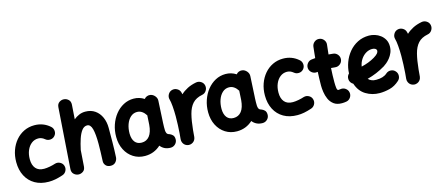

<svg xmlns="http://www.w3.org/2000/svg" viewBox="-51 -1374 4834 2072"><g transform="rotate(-15 2366.0 -338.0)"><path d="M485.8 -394.5Q466.3 -371.6 435.3 -369.4Q404.3 -367.2 381.3 -386.7Q348.6 -414.6 310.5 -414.6Q268.1 -414.6 235.4 -389.4Q202.6 -364.3 183.8 -320.3Q165 -276.4 165 -219.7Q165 -154.8 196.3 -118.2Q227.5 -81.5 289.6 -81.5Q316.9 -81.5 352.3 -88.1Q387.7 -94.7 417 -104.5Q446.3 -112.8 473.6 -97.9Q501 -83 508.8 -53.7Q517.1 -23.9 502.2 2.7Q487.3 29.3 458 38.1Q413.6 52.7 376.5 59.8Q339.4 66.9 302.2 66.9Q213.4 66.9 149.2 30Q85 -6.8 50.3 -73.5Q15.6 -140.1 15.6 -228.5Q15.6 -298.8 37.1 -359.4Q58.6 -419.9 97.7 -465.8Q136.7 -511.7 189.9 -537.4Q243.2 -563 306.2 -563Q405.3 -563 478 -499Q501 -479.5 503.4 -448.5Q505.9 -417.5 485.8 -394.5Z M628.9 73.7Q601.6 71.3 580.1 51Q558.6 30.8 561 -5.4L608.4 -682.1Q610.8 -719.2 635.5 -736.3Q660.2 -753.4 688.5 -751Q715.8 -749 737.5 -728.8Q759.3 -708.5 756.8 -671.4L745.6 -511.7Q773.4 -535.2 805.7 -548.8Q837.9 -562.5 875 -562.5Q938.5 -562.5 983.2 -531.2Q1027.8 -500 1051.5 -447Q1075.2 -394 1075.2 -328.1Q1075.2 -249.5 1074.5 -165.8Q1073.7 -82 1069.3 0.5Q1067.4 27.8 1047.9 50.5Q1028.3 73.2 993.2 73.2Q956.5 73.2 937.3 51.3Q918 29.3 919.9 1Q922.4 -53.2 923.8 -100.6Q925.3 -147.9 925.3 -189.9Q925.3 -299.3 909.9 -356.7Q894.5 -414.1 856 -414.1Q821.3 -414.1 796.4 -380.9Q771.5 -347.7 753.9 -294.4Q736.3 -241.2 723.6 -180.7Q723.1 -177.7 722.2 -174.8L709.5 5.4Q707 42.5 681.9 59.3Q656.7 76.2 628.9 73.7Z M1667 52.2Q1629.4 52.2 1601.1 38.3Q1572.8 24.4 1553.2 -1Q1479 66.9 1377.9 66.9Q1305.2 66.9 1248.8 31Q1192.4 -4.9 1160.4 -67.6Q1128.4 -130.4 1127.9 -210.9Q1127.4 -281.7 1148.9 -345.2Q1170.4 -408.7 1209.5 -457.8Q1248.5 -506.8 1301 -534.9Q1353.5 -563 1415 -563Q1479 -563 1532.7 -528.3Q1543.5 -543 1561 -550.3Q1578.6 -557.6 1598.6 -555.2Q1628.9 -550.8 1649.9 -525.9Q1670.9 -501 1668.9 -471.7L1656.7 -243.2Q1656.2 -235.8 1655.8 -228.5Q1654.8 -207.5 1654.3 -181.9Q1653.8 -156.2 1654.8 -143.6Q1655.8 -125.5 1662.6 -111.8Q1669.4 -98.1 1691.4 -92.3Q1709 -85.9 1725.3 -70.3Q1741.7 -54.7 1741.7 -22Q1741.7 8.3 1719.7 30.3Q1697.8 52.2 1667 52.2ZM1379.9 -81.5Q1434.1 -81.5 1467 -123Q1500 -164.6 1506.8 -248.5Q1506.8 -254.9 1507.3 -260.3Q1507.3 -263.2 1507.8 -266.1L1512.7 -350.6Q1493.7 -380.9 1469 -397.7Q1444.3 -414.6 1413.6 -414.6Q1372.1 -414.6 1341.1 -386.5Q1310.1 -358.4 1293.5 -311.8Q1276.9 -265.1 1276.9 -209Q1277.8 -147.9 1304.4 -114.7Q1331.1 -81.5 1379.9 -81.5Z M1860.4 74.2Q1850.6 73.2 1841.8 69.8Q1812 58.6 1799.3 29.3Q1791.5 11.7 1793.5 -7.3Q1793.9 -10.7 1793.9 -14.6Q1795.4 -28.8 1796.6 -43.7Q1797.9 -58.6 1799.3 -73.2Q1802.2 -116.2 1804.4 -164.6Q1806.6 -212.9 1806.6 -259.8Q1806.6 -320.8 1802 -374.5Q1797.4 -428.2 1789.6 -453.1Q1781.2 -481.9 1796.1 -509.5Q1811 -537.1 1839.8 -545.4Q1868.7 -553.7 1896.2 -539.1Q1923.8 -524.4 1932.1 -495.6Q1935.5 -484.4 1938 -472.2Q1970.2 -502.4 2013.2 -524.4Q2056.2 -546.4 2112.8 -557.1Q2142.6 -562.5 2168.7 -545.4Q2194.8 -528.3 2200.2 -498Q2205.6 -468.3 2188.5 -442.1Q2171.4 -416 2141.1 -410.6Q2070.8 -397 2032.7 -355Q1994.6 -313 1976.6 -242.4Q1958.5 -171.9 1948.7 -72.3Q1945.8 -29.3 1941.9 7.3Q1940.9 17.1 1937.5 25.9Q1926.3 55.7 1897 68.4Q1879.4 76.2 1860.4 74.2Z M2694.3 52.2Q2656.7 52.2 2628.4 38.3Q2600.1 24.4 2580.6 -1Q2506.3 66.9 2405.3 66.9Q2332.5 66.9 2276.1 31Q2219.7 -4.9 2187.7 -67.6Q2155.8 -130.4 2155.3 -210.9Q2154.8 -281.7 2176.3 -345.2Q2197.8 -408.7 2236.8 -457.8Q2275.9 -506.8 2328.4 -534.9Q2380.9 -563 2442.4 -563Q2506.3 -563 2560.1 -528.3Q2570.8 -543 2588.4 -550.3Q2606 -557.6 2626 -555.2Q2656.2 -550.8 2677.2 -525.9Q2698.2 -501 2696.3 -471.7L2684.1 -243.2Q2683.6 -235.8 2683.1 -228.5Q2682.1 -207.5 2681.6 -181.9Q2681.2 -156.2 2682.1 -143.6Q2683.1 -125.5 2689.9 -111.8Q2696.8 -98.1 2718.8 -92.3Q2736.3 -85.9 2752.7 -70.3Q2769 -54.7 2769 -22Q2769 8.3 2747.1 30.3Q2725.1 52.2 2694.3 52.2ZM2407.2 -81.5Q2461.4 -81.5 2494.4 -123Q2527.3 -164.6 2534.2 -248.5Q2534.2 -254.9 2534.7 -260.3Q2534.7 -263.2 2535.2 -266.1L2540 -350.6Q2521 -380.9 2496.3 -397.7Q2471.7 -414.6 2440.9 -414.6Q2399.4 -414.6 2368.4 -386.5Q2337.4 -358.4 2320.8 -311.8Q2304.2 -265.1 2304.2 -209Q2305.2 -147.9 2331.8 -114.7Q2358.4 -81.5 2407.2 -81.5Z M3264.2 -394.5Q3244.6 -371.6 3213.6 -369.4Q3182.6 -367.2 3159.7 -386.7Q3127 -414.6 3088.9 -414.6Q3046.4 -414.6 3013.7 -389.4Q2981 -364.3 2962.2 -320.3Q2943.4 -276.4 2943.4 -219.7Q2943.4 -154.8 2974.6 -118.2Q3005.9 -81.5 3067.9 -81.5Q3095.2 -81.5 3130.6 -88.1Q3166 -94.7 3195.3 -104.5Q3224.6 -112.8 3252 -97.9Q3279.3 -83 3287.1 -53.7Q3295.4 -23.9 3280.5 2.7Q3265.6 29.3 3236.3 38.1Q3191.9 52.7 3154.8 59.8Q3117.7 66.9 3080.6 66.9Q2991.7 66.9 2927.5 30Q2863.3 -6.8 2828.6 -73.5Q2793.9 -140.1 2793.9 -228.5Q2793.9 -298.8 2815.4 -359.4Q2836.9 -419.9 2876 -465.8Q2915 -511.7 2968.3 -537.4Q3021.5 -563 3084.5 -563Q3183.6 -563 3256.3 -499Q3279.3 -479.5 3281.7 -448.5Q3284.2 -417.5 3264.2 -394.5Z M3687.5 -391.1Q3683.6 -360.8 3659.2 -342Q3634.8 -323.2 3604.5 -326.7Q3583 -329.1 3560.1 -330.6Q3557.6 -291.5 3556.4 -252.2Q3555.2 -212.9 3555.2 -173.3Q3555.2 -137.7 3558.8 -109.6Q3562.5 -81.5 3576.2 -81.5Q3585.4 -81.5 3599.1 -84Q3629.4 -89.4 3654.8 -71.8Q3680.2 -54.2 3685.5 -24.4Q3690.9 5.4 3673.6 31.2Q3656.2 57.1 3626 62.5Q3612.8 64.9 3600.3 65.9Q3587.9 66.9 3576.2 66.9Q3520.5 66.9 3486.6 41.3Q3452.6 15.6 3435.5 -23.2Q3418.5 -62 3412.6 -102.8Q3406.7 -143.6 3406.7 -173.3Q3406.7 -212.4 3408 -251Q3409.2 -289.6 3411.1 -327.6Q3406.2 -327.1 3400.9 -326.7Q3370.6 -323.2 3346.2 -342.3Q3321.8 -361.3 3317.9 -391.1Q3314.5 -421.4 3333.5 -446Q3352.5 -470.7 3382.3 -474.1Q3402.3 -476.6 3422.9 -478Q3425.8 -509.3 3429.2 -540.5Q3432.6 -571.8 3436 -602.5Q3439.9 -632.8 3464.1 -652.1Q3488.3 -671.4 3518.6 -667.5Q3548.8 -664.1 3568.1 -639.6Q3587.4 -615.2 3583.5 -585Q3580.6 -558.1 3577.6 -531.7Q3574.7 -505.4 3571.8 -479Q3598.6 -477.1 3623.5 -474.1Q3653.8 -470.2 3672.6 -445.8Q3691.4 -421.4 3687.5 -391.1Z M4220.7 -8.8Q4170.4 37.1 4112.3 52Q4054.2 66.9 3999.5 66.9Q3915 66.9 3846.2 24.9Q3777.3 -17.1 3748.5 -104.5Q3732.4 -113.3 3721.4 -129.2Q3710.4 -145 3709.5 -165Q3707 -199.7 3732.4 -224.1Q3734.4 -285.6 3756.6 -345.9Q3778.8 -406.2 3819.3 -455.3Q3859.9 -504.4 3917 -533.7Q3974.1 -563 4044.9 -563Q4076.2 -563 4109.4 -552.7Q4142.6 -542.5 4170.9 -521.2Q4199.2 -500 4216.8 -468.3Q4234.4 -436.5 4234.4 -393.1Q4234.4 -355 4220.9 -323Q4207.5 -291 4187.7 -266.6Q4168 -242.2 4147.9 -225.6Q4127.9 -209 4114.3 -200.7Q4065.9 -171.9 4015.4 -150.6Q3964.8 -129.4 3912.1 -115.7Q3941.9 -81.5 3999.5 -81.5Q4079.6 -81.5 4121.1 -119.1Q4144 -139.6 4174.8 -138.2Q4205.6 -136.7 4226.1 -113.8Q4246.6 -91.3 4245.1 -60.3Q4243.7 -29.3 4220.7 -8.8ZM4040.5 -414.6Q4004.4 -414.6 3971.2 -394.8Q3938 -375 3914.6 -340.1Q3891.1 -305.2 3883.8 -259.8Q3968.3 -279.3 4032.7 -317.4Q4065.9 -337.4 4078.1 -352.8Q4090.3 -368.2 4090.3 -380.9Q4090.3 -396.5 4076.9 -405.5Q4063.5 -414.6 4040.5 -414.6Z M4380.4 74.2Q4370.6 73.2 4361.8 69.8Q4332 58.6 4319.3 29.3Q4311.5 11.7 4313.5 -7.3Q4314 -10.7 4314 -14.6Q4315.4 -28.8 4316.7 -43.7Q4317.9 -58.6 4319.3 -73.2Q4322.3 -116.2 4324.5 -164.6Q4326.7 -212.9 4326.7 -259.8Q4326.7 -320.8 4322 -374.5Q4317.4 -428.2 4309.6 -453.1Q4301.3 -481.9 4316.2 -509.5Q4331.1 -537.1 4359.9 -545.4Q4388.7 -553.7 4416.3 -539.1Q4443.8 -524.4 4452.1 -495.6Q4455.6 -484.4 4458 -472.2Q4490.2 -502.4 4533.2 -524.4Q4576.2 -546.4 4632.8 -557.1Q4662.6 -562.5 4688.7 -545.4Q4714.8 -528.3 4720.2 -498Q4725.6 -468.3 4708.5 -442.1Q4691.4 -416 4661.1 -410.6Q4590.8 -397 4552.7 -355Q4514.6 -313 4496.6 -242.4Q4478.5 -171.9 4468.8 -72.3Q4465.8 -29.3 4461.9 7.3Q4460.9 17.1 4457.5 25.9Q4446.3 55.7 4417 68.4Q4399.4 76.2 4380.4 74.2Z"/></g></svg>

Font: Mikhak ExtraBold
Style: Regular
Weight: 800
Designer: Amin Abedi
Version: Version 3.3